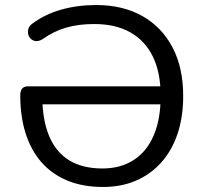

<svg xmlns="http://www.w3.org/2000/svg" viewBox="-20 -734 810 763"><path d="M390 9Q308 9 246.2 -17Q184.5 -43 143.2 -91Q102 -139 81.2 -206Q60.5 -273 60.5 -354.5Q60.5 -373.5 68.2 -382.2Q76 -391 92 -391H643.5V-319.5H125L148 -354Q148 -260 174.5 -195.2Q201 -130.5 254 -97.5Q307 -64.5 386.5 -64.5Q459.5 -64.5 511.5 -98.2Q563.5 -132 591 -196.2Q618.5 -260.5 618.5 -353Q618.5 -445 587.8 -508.5Q557 -572 498.2 -605.2Q439.5 -638.5 354.5 -638.5Q292 -638.5 242.8 -624.2Q193.5 -610 148.5 -578Q134 -569.5 122.2 -570.8Q110.5 -572 102.5 -579.8Q94.5 -587.5 92 -598.8Q89.5 -610 93.5 -621.5Q97.5 -633 110.5 -641.5Q159 -677.5 223.5 -695.8Q288 -714 362.5 -714Q468.5 -714 545.8 -670.2Q623 -626.5 665.5 -545.8Q708 -465 708 -352.5Q708 -269 685.5 -202.2Q663 -135.5 621 -88.5Q579 -41.5 520.5 -16.2Q462 9 390 9Z"/></svg>

Font: Nunito ExtraLight
Style: Regular
Weight: 200
Designer: Vernon Adams
Foundry: Vernon Adams
Version: Version 3.602;April 4, 2023;FontCreator 14.0.0.2856 64-bit